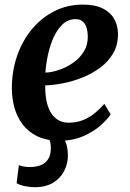

<svg xmlns="http://www.w3.org/2000/svg" viewBox="-20 -590 555 820"><path d="M452.6 -101.7Q439.3 -80.8 409.6 -54.4Q379.8 -28 335.8 -8.5Q291.8 11 234.6 11Q178.4 11 139.4 -8Q100.3 -27 76.3 -59.2Q52.2 -91.5 41.4 -131.4Q30.7 -171.3 30.6 -212.7Q30.7 -288.2 53.7 -353.2Q76.6 -418.2 117.6 -466.9Q158.7 -515.6 213.8 -543Q269 -570.4 333.3 -570.4Q385.2 -570.4 418.1 -554.3Q451 -538.1 467.1 -510.2Q483.1 -482.2 483.8 -447.7Q484.8 -399.8 464.1 -363.7Q443.4 -327.5 408.7 -301.6Q374.1 -275.8 332.4 -259.1Q290.8 -242.4 249 -234.3Q207.3 -226.3 173.3 -225.4Q172.5 -190.5 178.1 -161.4Q183.7 -132.4 196.1 -111Q208.5 -89.5 227.6 -77.8Q246.8 -66 272.8 -66Q307.7 -66 335.7 -77.6Q363.7 -89.2 386 -107.8Q408.4 -126.3 425.6 -146.5ZM303.3 -508.3Q271.2 -508.3 247.8 -486.5Q224.4 -464.7 208.8 -429.9Q193.2 -395.1 184.7 -355.4Q176.1 -315.7 173.9 -279.8Q201 -280.8 232.7 -291.6Q264.4 -302.4 292.6 -322.1Q320.9 -341.8 338.4 -370.5Q356 -399.2 354.9 -436.4Q353.9 -472.2 340.6 -490.3Q327.3 -508.3 303.3 -508.3ZM216.3 -15.6 245.8 -13.6Q255.2 0.1 262.5 22.5Q269.9 45 269.9 75.8Q269.9 108.5 254.5 139.4Q239.1 170.3 207.5 189.9Q175.9 209.6 126.9 209.6Q107.1 209.6 85.3 204.8Q63.5 200.1 50.9 192.3L60.7 115.1Q66.8 118.3 80 120.9Q93.2 123.4 106.6 123.4Q135.4 123.4 155.1 115Q174.8 106.5 185.3 90.1Q195.8 73.7 196.8 51Q197.8 25.3 192.8 11.6Q187.8 -2.2 184.9 -13.6Z"/></svg>

Font: Merriweather 7pt Light
Style: Italic
Weight: 300
Italic angle: -7.8°
Designer: Eben Sorkin
Foundry: Eben Sorkin
Version: Version 2.200;gftools[0.9.31]